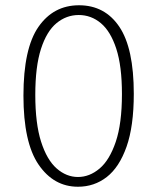

<svg xmlns="http://www.w3.org/2000/svg" viewBox="-20 -702 597 729"><path d="M443 -345Q443 -451 421.5 -517Q400 -583 363 -614Q326 -645 279 -645Q232 -645 194.5 -614Q157 -583 135.5 -516Q114 -449 114 -342Q114 -233 136 -164Q158 -95 195 -62.5Q232 -30 276 -30Q320 -30 358 -62Q396 -94 419.5 -163.5Q443 -233 443 -345ZM488 -346Q488 -223 460.5 -145Q433 -67 385.5 -30Q338 7 276 7Q184 7 126.5 -77Q69 -161 69 -339Q69 -518 126 -600Q183 -682 280 -682Q378 -682 433 -600.5Q488 -519 488 -346Z"/></svg>

Font: Yaldevi ExtraLight
Style: Regular
Weight: 200
Designer: Sol Matas, Rajitha Manaperi, Kosala Senevirathne
Foundry: Mooniak
Version: Version 1.100